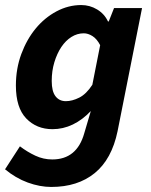

<svg xmlns="http://www.w3.org/2000/svg" viewBox="-32 -528 598 761"><path d="M171 213Q126 213 78 195.5Q30 178 -12 143L47 52Q76 74 108 89Q140 104 175 104Q273 104 302 0L328 -88Q295 -53 256.5 -34.5Q218 -16 176 -16Q113 -16 72 -58.5Q31 -101 31 -189Q31 -256 52.5 -314Q74 -372 109.5 -415Q145 -458 192 -483Q239 -508 290 -508Q324 -508 353 -490.5Q382 -473 396 -443H399L420 -496H531L434 -8Q411 103 343.5 158Q276 213 171 213ZM229 -127Q254 -127 282 -141Q310 -155 334 -192L365 -349Q352 -374 334.5 -385Q317 -396 300 -396Q274 -396 251 -381.5Q228 -367 211 -341.5Q194 -316 183.5 -281.5Q173 -247 173 -207Q173 -166 188 -146.5Q203 -127 229 -127Z"/></svg>

Font: TypoPRO Source Sans Pro
Style: Bold Italic
Weight: 700
Italic angle: -11°
Designer: Paul D. Hunt
Foundry: Adobe Systems Incorporated
Version: Version 1.075;PS 2.000;hotconv 1.0.86;makeotf.lib2.5.63406